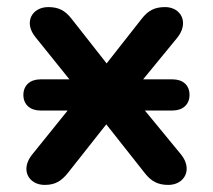

<svg xmlns="http://www.w3.org/2000/svg" viewBox="-20 -517 600 542"><path d="M106 5C136 5 153 -6 171 -28L280 -166L389 -28C407 -5 426 5 455 5C501 5 525 -39 491 -81L389 -205H467C496 -205 515 -222 515 -249C515 -277 496 -293 467 -293H384L480 -410C515 -453 491 -497 446 -497C416 -497 398 -487 380 -464L281 -338L182 -464C164 -487 146 -497 116 -497C71 -497 45 -454 81 -411L176 -293H94C65 -293 46 -276 46 -249C46 -222 65 -205 94 -205H171L71 -81C36 -38 61 5 106 5Z"/></svg>

Font: SN Pro SemiBold
Style: Regular
Weight: 600
Designer: Tobias Whetton
Foundry: Supernotes
Version: Version 1.003;Glyphs 3.3 (3324)